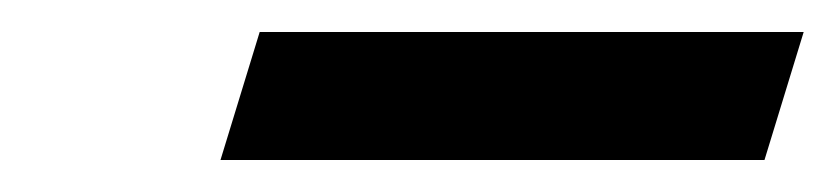

<svg xmlns="http://www.w3.org/2000/svg" viewBox="-20 -420 522 120"><path d="M157.8 -320H117.8L142.3 -400H182.3H442.3H482.3L457.8 -320H417.8Z"/></svg>

Font: Nordica Plus
Style: NordicaClassicLightObl
Weight: 300
Version: Version 1.01